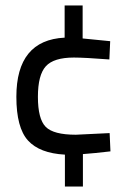

<svg xmlns="http://www.w3.org/2000/svg" viewBox="-20 -603 477 704"><path d="M218 81V-36Q125 -41 82.5 -88Q40 -135 40 -248Q40 -456 217 -465V-583H283V-462L384 -452L381 -385Q289 -392 251 -392Q177 -392 148 -360Q119 -328 119 -248Q119 -167 147.5 -138Q176 -109 258 -109L382 -115L385 -48Q326 -41 284 -38V81Z"/></svg>

Font: TypoPRO Titillium Maps
Style: 400 wt
Weight: 400
Designer: Campivisivi
Foundry: Accademia di Belle Arti di Urbino and students of MA course of Visual design
Version: Version 001.001